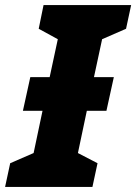

<svg xmlns="http://www.w3.org/2000/svg" viewBox="-57 -734 535 754"><path d="M-37 0H306L326 -93L249 -133L284 -299H361L390 -431H312L344 -580L438 -621L458 -714H114L95 -621L170 -580L138 -431H62L33 -299H110L75 -133L-17 -93Z"/></svg>

Font: Noto Sans Condensed Black
Style: Italic
Weight: 900
Width: 3
Italic angle: -12°
Designer: Monotype Design Team
Foundry: Monotype Imaging Inc.
Version: Version 2.013